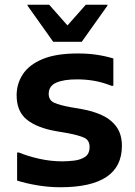

<svg xmlns="http://www.w3.org/2000/svg" viewBox="-20 -780 567 808"><path d="M52 -138H60Q96 -123 144.5 -112Q193 -101 242 -101Q264 -101 291 -104Q318 -107 337.5 -119.5Q357 -132 357 -162Q357 -190 334 -200.5Q311 -211 263 -220L216 -228Q136 -242 93 -276.5Q50 -311 50 -379Q50 -428 76.5 -468Q103 -508 159.5 -531.5Q216 -555 308 -555Q351 -555 387.5 -549.5Q424 -544 457 -534V-419H449Q411 -434 376 -440Q341 -446 304 -446Q248 -446 216.5 -432Q185 -418 185 -385Q185 -358 208.5 -347.5Q232 -337 277 -329L323 -321Q370 -313 408.5 -295.5Q447 -278 470 -246.5Q493 -215 493 -166Q493 8 234 8Q186 8 138 0Q90 -8 52 -20ZM204 -604 96 -756V-760H187L264 -673L341 -760H432V-756L324 -604Z"/></svg>

Font: Kufam SemiBold
Style: Regular
Weight: 600
Designer: Wael Morcos, Artur Schmal
Foundry: Original Type
Version: Version 1.300; ttfautohint (v1.8.3)